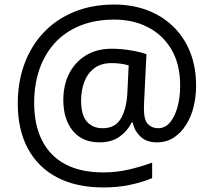

<svg xmlns="http://www.w3.org/2000/svg" viewBox="-20 -734 939 843"><path d="M841 -357Q841 -311 830.5 -267Q820 -223 798 -187.5Q776 -152 744 -130.5Q712 -109 668 -109Q622 -109 595.5 -135.5Q569 -162 563 -196H558Q540 -159 505 -134Q470 -109 417 -109Q341 -109 299.5 -160Q258 -211 258 -295Q258 -361 284 -411.5Q310 -462 357.5 -491Q405 -520 470 -520Q514 -520 556.5 -512.5Q599 -505 623 -496L613 -293Q612 -275 612 -267.5Q612 -260 612 -257Q612 -205 630.5 -188Q649 -171 674 -171Q705 -171 726.5 -196.5Q748 -222 759.5 -264.5Q771 -307 771 -358Q771 -451 733.5 -515.5Q696 -580 630.5 -614Q565 -648 482 -648Q397 -648 331 -621Q265 -594 220.5 -545Q176 -496 153 -429.5Q130 -363 130 -283Q130 -185 165 -116.5Q200 -48 267.5 -12.5Q335 23 433 23Q494 23 549.5 9.5Q605 -4 648 -20V48Q605 66 551.5 77.5Q498 89 433 89Q315 89 231 45Q147 1 102.5 -81.5Q58 -164 58 -280Q58 -373 87 -452.5Q116 -532 171 -590.5Q226 -649 304.5 -681.5Q383 -714 482 -714Q560 -714 625.5 -689.5Q691 -665 739.5 -618.5Q788 -572 814.5 -506Q841 -440 841 -357ZM336 -293Q336 -229 361.5 -200Q387 -171 430 -171Q486 -171 510.5 -213Q535 -255 539 -322L545 -447Q532 -451 512 -454Q492 -457 471 -457Q422 -457 392 -433Q362 -409 349 -371.5Q336 -334 336 -293Z"/></svg>

Font: utelugu85
Style: Book
Weight: 400
Designer: Jelle Bosma - Monotype Design Team
Foundry: Monotype Imaging Inc.
Version: Version 2.003